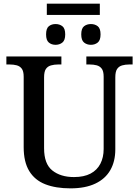

<svg xmlns="http://www.w3.org/2000/svg" viewBox="-20 -1024 763 1054"><path d="M237 -942V-1004H528V-942ZM285 -778Q263 -778 248 -790.5Q233 -803 233 -835Q233 -868 248 -880Q263 -892 285 -892Q307 -892 322.5 -880Q338 -868 338 -835Q338 -803 322.5 -790.5Q307 -778 285 -778ZM479 -778Q457 -778 441.5 -790.5Q426 -803 426 -835Q426 -868 441.5 -880Q457 -892 479 -892Q501 -892 516.5 -880Q532 -868 532 -835Q532 -803 516.5 -790.5Q501 -778 479 -778ZM367 10Q286 10 228.5 -12.5Q171 -35 140.5 -85Q110 -135 110 -216V-603Q110 -633 99.5 -647Q89 -661 71.5 -665.5Q54 -670 34 -670H15V-714H317V-670H298Q278 -670 260 -665Q242 -660 232 -645.5Q222 -631 222 -599V-210Q222 -124 267.5 -88Q313 -52 386 -52Q441 -52 477 -71Q513 -90 531 -125Q549 -160 549 -206V-603Q549 -633 538.5 -647Q528 -661 510.5 -665.5Q493 -670 473 -670H454V-714H708V-670H689Q668 -670 650.5 -665Q633 -660 623 -645.5Q613 -631 613 -599V-204Q613 -138 585.5 -90Q558 -42 503 -16Q448 10 367 10Z"/></svg>

Font: ET Text
Style: Regular
Weight: 470
Designer: Monotype Design Team
Foundry: Monotype Imaging Inc.
Version: Version 2.009